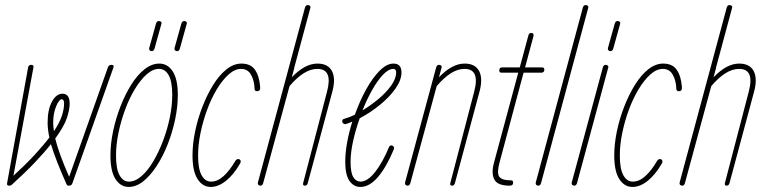

<svg xmlns="http://www.w3.org/2000/svg" viewBox="-20 -733 3012 758"><path d="M16 0Q6 0 8 -10L91 -467Q93 -477 104 -477Q114 -477 112 -467L33 -39Q83 -85 117.5 -122.5Q152 -160 175 -190Q168 -222 168 -249Q168 -300 185 -331.5Q202 -363 227 -363Q255 -363 255 -324Q255 -300 244 -267Q233 -234 198 -186Q212 -128 253 -35L406 -467Q409 -477 420 -477Q431 -477 428 -467L266 -10Q263 0 252 0Q250 0 247.5 -0.5Q245 -1 243 -5Q222 -52 206.5 -91.5Q191 -131 181 -164Q156 -132 118 -92Q80 -52 27 -4Q23 -1 20.5 -0.5Q18 0 16 0ZM190 -249Q190 -233 193 -215Q216 -250 224.5 -276.5Q233 -303 233 -324Q233 -341 224 -341Q213 -341 201.5 -313Q190 -285 190 -249Z M488 5Q456 5 436 -26Q416 -57 416 -119Q416 -165 426.5 -215Q437 -265 455.5 -312.5Q474 -360 498 -398.5Q522 -437 550.5 -459.5Q579 -482 609 -482Q642 -482 662 -451Q682 -420 682 -358Q682 -312 671.5 -262Q661 -212 642.5 -164.5Q624 -117 599 -78.5Q574 -40 546 -17.5Q518 5 488 5ZM489 -16Q514 -16 539 -38Q564 -60 585.5 -96.5Q607 -133 624 -178Q641 -223 650.5 -269.5Q660 -316 660 -358Q660 -411 646 -436Q632 -461 608 -461Q583 -461 558.5 -439Q534 -417 512 -380.5Q490 -344 473.5 -299Q457 -254 447.5 -207.5Q438 -161 438 -119Q438 -66 452 -41Q466 -16 489 -16ZM579 -531Q575 -531 571.5 -534Q568 -537 569 -543L596 -640Q599 -650 607 -650Q612 -650 615.5 -647Q619 -644 617 -638L590 -541Q587 -531 579 -531ZM679 -531Q675 -531 671.5 -534Q668 -537 669 -543L696 -640Q699 -650 707 -650Q712 -650 715.5 -647Q719 -644 717 -638L690 -541Q687 -531 679 -531Z M812 5Q780 5 760 -26Q740 -57 740 -119Q740 -165 750.5 -215Q761 -265 779.5 -312.5Q798 -360 822 -398.5Q846 -437 874.5 -459.5Q903 -482 933 -482Q970 -482 987 -457Q1004 -432 1007 -390Q1009 -373 995 -373Q985 -373 985 -383Q984 -415 971 -438Q958 -461 932 -461Q907 -461 882.5 -439Q858 -417 836 -380.5Q814 -344 797.5 -299Q781 -254 771.5 -207.5Q762 -161 762 -119Q762 -66 776 -41Q790 -16 813 -16Q839 -16 863 -38Q887 -60 908 -96Q913 -105 920 -105Q927 -105 929.5 -99.5Q932 -94 927 -86Q902 -43 872 -19Q842 5 812 5Z M1008 0Q1004 0 1000.5 -3Q997 -6 998 -12L1184 -703Q1187 -713 1195 -713Q1200 -713 1203.5 -710Q1207 -707 1205 -701L1142 -467V-465L1132 -428Q1184 -482 1233 -482Q1275 -482 1290.5 -452.5Q1306 -423 1292 -371L1195 -10Q1192 0 1184 0Q1174 0 1177 -11L1271 -371Q1295 -461 1233 -461Q1206 -461 1178.5 -443.5Q1151 -426 1123 -393L1019 -10Q1016 0 1008 0Z M1403 5Q1376 5 1359.5 -19Q1343 -43 1343 -95Q1343 -130 1350.5 -171Q1358 -212 1371 -253Q1358 -247 1345 -243Q1340 -242 1335.5 -245.5Q1331 -249 1331 -254Q1331 -262 1339 -264Q1358 -269 1381 -280Q1400 -334 1425.5 -380Q1451 -426 1479 -454Q1507 -482 1533 -482Q1565 -482 1565 -447Q1565 -417 1541.5 -383.5Q1518 -350 1480 -319Q1442 -288 1400 -266Q1384 -221 1374 -176Q1364 -131 1364 -94Q1364 -51 1375 -33.5Q1386 -16 1403 -16Q1431 -16 1461 -54Q1491 -92 1516 -153Q1519 -159 1525 -159Q1530 -159 1533.5 -154.5Q1537 -150 1535 -144Q1506 -74 1472.5 -34.5Q1439 5 1403 5ZM1533 -461Q1514 -461 1492.5 -438.5Q1471 -416 1450 -379Q1429 -342 1411 -297Q1444 -317 1474.5 -342.5Q1505 -368 1524.5 -395.5Q1544 -423 1544 -447Q1544 -461 1533 -461Z M1589 0Q1585 0 1581.5 -3Q1578 -6 1579 -12L1702 -467Q1705 -477 1713 -477Q1718 -477 1721.5 -474Q1725 -471 1723 -465L1713 -428Q1765 -482 1814 -482Q1856 -482 1871.5 -452.5Q1887 -423 1873 -371L1776 -10Q1773 0 1765 0Q1755 0 1758 -11L1852 -371Q1876 -461 1814 -461Q1787 -461 1759.5 -443.5Q1732 -426 1704 -393L1600 -10Q1597 0 1589 0Z M1992 0Q1944 0 1931.5 -24.5Q1919 -49 1930 -90L2026 -446H1960Q1951 -446 1951 -455Q1951 -467 1963 -467H2032L2066 -593Q2069 -603 2077 -603Q2089 -603 2086 -590L2053 -467H2120Q2129 -467 2129 -458Q2129 -446 2117 -446H2047L1952 -91Q1941 -50 1951 -35.5Q1961 -21 1998 -21Q2006 -21 2006 -12Q2006 0 1992 0Z M2105 0Q2101 0 2097.5 -3Q2094 -6 2095 -12L2281 -703Q2284 -713 2292 -713Q2297 -713 2300.5 -710Q2304 -707 2302 -701L2116 -10Q2113 0 2105 0Z M2390 -531Q2386 -531 2382.5 -534Q2379 -537 2380 -543L2407 -640Q2410 -650 2418 -650Q2423 -650 2426.5 -647Q2430 -644 2428 -638L2401 -541Q2398 -531 2390 -531ZM2247 0Q2243 0 2239.5 -3Q2236 -6 2237 -12L2360 -467Q2363 -477 2371 -477Q2376 -477 2379.5 -474Q2383 -471 2381 -465L2258 -10Q2255 0 2247 0Z M2477 5Q2445 5 2425 -26Q2405 -57 2405 -119Q2405 -165 2415.5 -215Q2426 -265 2444.5 -312.5Q2463 -360 2487 -398.5Q2511 -437 2539.5 -459.5Q2568 -482 2598 -482Q2635 -482 2652 -457Q2669 -432 2672 -390Q2674 -373 2660 -373Q2650 -373 2650 -383Q2649 -415 2636 -438Q2623 -461 2597 -461Q2572 -461 2547.5 -439Q2523 -417 2501 -380.5Q2479 -344 2462.5 -299Q2446 -254 2436.5 -207.5Q2427 -161 2427 -119Q2427 -66 2441 -41Q2455 -16 2478 -16Q2504 -16 2528 -38Q2552 -60 2573 -96Q2578 -105 2585 -105Q2592 -105 2594.5 -99.5Q2597 -94 2592 -86Q2567 -43 2537 -19Q2507 5 2477 5Z M2673 0Q2669 0 2665.5 -3Q2662 -6 2663 -12L2849 -703Q2852 -713 2860 -713Q2865 -713 2868.5 -710Q2872 -707 2870 -701L2807 -467V-465L2797 -428Q2849 -482 2898 -482Q2940 -482 2955.5 -452.5Q2971 -423 2957 -371L2860 -10Q2857 0 2849 0Q2839 0 2842 -11L2936 -371Q2960 -461 2898 -461Q2871 -461 2843.5 -443.5Q2816 -426 2788 -393L2684 -10Q2681 0 2673 0Z"/></svg>

Font: Zen Loop
Style: Italic
Weight: 400
Italic angle: -15°
Designer: Yoshimichi Ohira
Foundry: A-1 Corp ZenFonts
Version: Version 1.000; ttfautohint (v1.8.3)